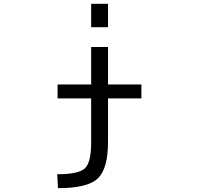

<svg xmlns="http://www.w3.org/2000/svg" viewBox="-20 -772 1040 1011"><path d="M460 -628.9V-752H548.8V-628.9ZM283.2 -253.9V-327.1H460V-524.4H548.8V-327.1H724.6V-253.9H548.8V-24.4Q548.8 116.2 495.1 167.5Q441.4 218.8 285.2 218.8L281.2 145.5Q394.5 145.5 427.2 114.3Q460 83 460 -20.5V-253.9Z"/></svg>

Font: Gen Shin Gothic Monospace Regular
Style: Regular
Weight: 400
Designer: [Source Han Sans]
Ryoko NISHIZUKA  (kana & ideographs); Paul D. Hunt (Latin, Greek & Cyrillic); Wenlong ZHANG  (bopomofo
Version: Version 1.002.20150607